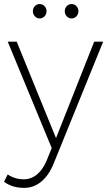

<svg xmlns="http://www.w3.org/2000/svg" viewBox="-31 -725 525 940"><path d="M163.1 -705.1Q177.2 -705.1 187 -695.1Q196.8 -685.1 196.8 -669.9Q196.8 -655.3 187 -645Q177.2 -634.8 163.1 -634.8Q149.4 -634.8 139.6 -645.3Q129.9 -655.8 129.9 -669.9Q129.9 -684.6 139.6 -694.8Q149.4 -705.1 163.1 -705.1ZM319.8 -705.1Q333.5 -705.1 343.3 -694.8Q353 -684.6 353 -669.9Q353 -655.8 343.3 -645.3Q333.5 -634.8 319.8 -634.8Q305.7 -634.8 295.9 -645Q286.1 -655.3 286.1 -669.9Q286.1 -685.1 295.9 -695.1Q305.7 -705.1 319.8 -705.1ZM231.9 75.2Q208 133.8 170.9 164.3Q133.8 194.8 87.9 194.8Q28.8 194.8 -11.2 165L6.8 128.9Q41 152.8 85.9 152.8Q121.6 152.8 150.6 128.7Q179.7 104.5 198.2 59.1L222.2 0L6.8 -521H50.8L243.2 -48.8L430.2 -521H474.1Z"/></svg>

Font: Montserrat-Arabic ExtraLight
Style: Regular
Weight: 275
Designer: Mohamed Gaber
Foundry: Kief Type Foundry
Version: Version 5.008;PS 005.008;hotconv 1.0.88;makeotf.lib2.5.64775